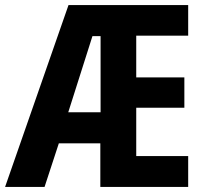

<svg xmlns="http://www.w3.org/2000/svg" viewBox="-24 -734 805 754"><path d="M715 0H370V-171H207L151 0H-4L245 -714H715V-594H511V-430H700V-311H511V-121H715ZM244 -293H371V-592H339Z"/></svg>

Font: Noto Sans Myanmar UI Condensed
Style: Bold
Weight: 700
Width: 3
Designer: Monotype Design Team
Foundry: Monotype Imaging Inc.
Version: Version 2.103; ttfautohint (v1.8.4.7-5d5b)